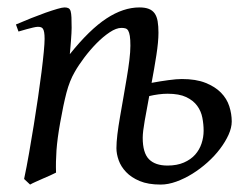

<svg xmlns="http://www.w3.org/2000/svg" viewBox="-20 -477 678 517"><path d="M431.2 -224.6Q419.4 -224.6 406.7 -222.9Q394 -221.2 381.8 -218.3Q375 -181.6 369.6 -151.6Q364.3 -121.6 364.3 -106Q364.3 -65.4 381.1 -48.3Q397.9 -31.2 431.2 -31.2Q456.5 -31.2 475.1 -39.3Q493.7 -47.4 505.4 -60.5Q517.1 -73.7 522.7 -90.6Q528.3 -107.4 528.3 -125Q528.3 -142.1 524.9 -159.9Q521.5 -177.7 511 -192.1Q500.5 -206.5 481.4 -215.6Q462.4 -224.6 431.2 -224.6ZM307.1 -401.9Q293 -401.9 275.4 -390.1Q257.8 -378.4 240.2 -360.6Q222.7 -342.8 207 -322Q191.4 -301.3 181.2 -283.2Q167.5 -259.8 158.9 -227.1Q150.4 -194.3 142.1 -147Q134.3 -103.5 132.1 -72.3Q129.9 -41 130.9 -12.2Q124.5 -8.8 115 -4.6Q105.5 -0.5 95.5 3.9Q85.4 8.3 76.2 12.5Q66.9 16.6 61 20L44.9 4.9Q51.8 -27.3 58.3 -64.9Q64.9 -102.5 71 -140.4Q77.1 -178.2 82.5 -215.1Q87.9 -252 91.8 -283Q95.7 -314 97.9 -337.4Q100.1 -360.8 100.1 -372.1Q100.1 -383.3 98.9 -389.9Q97.7 -396.5 95.5 -399.7Q93.3 -402.8 89.8 -403.8Q86.4 -404.8 82 -404.8Q77.6 -404.8 69.1 -402.8Q60.5 -400.9 51.8 -398.4Q41.5 -395.5 29.8 -392.1L22.9 -411.1Q43.5 -419.9 64.2 -428.2Q85 -436.5 103 -442.9Q121.1 -449.2 134.5 -453.1Q147.9 -457 153.8 -457Q160.6 -457 164.6 -454.8Q168.5 -452.6 170.2 -446.8Q171.9 -440.9 172.4 -430.2Q172.9 -419.4 172.9 -401.9Q172.9 -396.5 172.4 -387.2Q171.9 -377.9 171.1 -367.4Q170.4 -356.9 169.4 -346.9Q168.5 -336.9 168 -331.1Q221.2 -397.5 266.6 -427.2Q312 -457 355.5 -457Q370.6 -457 380.6 -453.1Q390.6 -449.2 396.5 -440.9Q402.3 -432.6 404.5 -419.7Q406.7 -406.7 406.7 -388.7Q406.7 -364.7 401.1 -328.6Q395.5 -292.5 388.2 -253.9Q411.6 -258.3 433.6 -261.2Q455.6 -264.2 469.7 -264.2Q507.8 -264.2 533.4 -253.9Q559.1 -243.7 575 -227.5Q590.8 -211.4 597.4 -190.9Q604 -170.4 604 -149.9Q604 -133.3 595.5 -114.3Q586.9 -95.2 572.5 -76.2Q558.1 -57.1 538.8 -39.8Q519.5 -22.5 498.3 -9.3Q477.1 3.9 454.8 12Q432.6 20 412.6 20Q378.9 20 356.2 10.5Q333.5 1 319.6 -13.7Q305.7 -28.3 299.6 -45.4Q293.5 -62.5 293.5 -78.1Q293.5 -93.3 296.1 -115.2Q298.8 -137.2 303.2 -162.4Q307.6 -187.5 312.3 -214.6Q316.9 -241.7 321.3 -267.3Q325.7 -293 328.4 -315.4Q331.1 -337.9 331.1 -354Q331.1 -370.6 329.6 -380.1Q328.1 -389.6 325.2 -394.5Q322.3 -399.4 317.6 -400.6Q313 -401.9 307.1 -401.9Z"/></svg>

Font: Gentium Plus CyrE
Style: Italic
Weight: 400
Italic angle: -8°
Designer: J. Victor Gaultney, Annie Olsen, Iska Routamaa, Becca Hirsbrunner
Foundry: SIL International
Version: Version 5.000